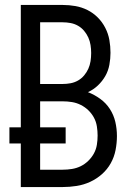

<svg xmlns="http://www.w3.org/2000/svg" viewBox="-20 -755 540 775"><path d="M64 0V-176H18V-241H64V-735H233Q259 -735 284.5 -730.5Q310 -726 333 -714.5Q356 -703 374.5 -684.5Q393 -666 405 -642.5Q417 -619 421.5 -593.5Q426 -568 426 -542Q426 -518 421.5 -493.5Q417 -469 405 -448Q393 -427 375 -410Q357 -393 335 -383Q361 -373 384.5 -356Q408 -339 423.5 -315Q439 -291 445.5 -263Q452 -235 452 -206Q452 -178 446.5 -149.5Q441 -121 427 -96Q413 -71 391.5 -52Q370 -33 344 -21Q318 -9 289.5 -4.5Q261 0 233 0ZM142 -416H233Q249 -416 265 -419Q281 -422 295 -430Q309 -438 319.5 -450.5Q330 -463 336.5 -477.5Q343 -492 345.5 -508Q348 -524 348 -541Q348 -557 345.5 -573Q343 -589 336.5 -603.5Q330 -618 319.5 -630.5Q309 -643 295 -651Q281 -659 265 -662Q249 -665 233 -665H142ZM142 -70H233Q252 -70 270.5 -73Q289 -76 305.5 -84Q322 -92 336 -105.5Q350 -119 359 -135.5Q368 -152 371 -170.5Q374 -189 374 -208Q374 -226 371 -245Q368 -264 359 -280.5Q350 -297 336.5 -310Q323 -323 306 -331.5Q289 -340 270.5 -343Q252 -346 233 -346H142V-241H245V-176H142Z"/></svg>

Font: Iosevka Term
Style: Regular
Weight: 400
Monospace: yes
Designer: Belleve Invis
Foundry: Belleve Invis
Version: Version 30.0.1